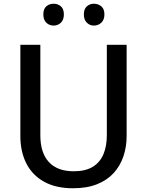

<svg xmlns="http://www.w3.org/2000/svg" viewBox="-20 -997 789 1028"><path d="M371 11Q279 11 216 -24Q153 -59 121 -122Q89 -185 89 -269V-757H196V-273Q196 -179 241.5 -129.5Q287 -80 375 -80Q437 -80 476 -103.5Q515 -127 533.5 -170.5Q552 -214 552 -273V-757H658V-268Q658 -211 641 -160.5Q624 -110 589.5 -71.5Q555 -33 500.5 -11Q446 11 371 11ZM482 -860Q461 -860 445 -875.5Q429 -891 429 -920Q429 -949 445 -963Q461 -977 482 -977Q506 -977 522.5 -963Q539 -949 539 -920Q539 -891 522.5 -875.5Q506 -860 482 -860ZM267 -860Q244 -860 228 -875.5Q212 -891 212 -920Q212 -949 228 -963Q244 -977 267 -977Q290 -977 306 -963Q322 -949 322 -920Q322 -891 306 -875.5Q290 -860 267 -860Z"/></svg>

Font: Menbere
Style: Regular
Weight: 400
Designer: Aleme Tadesse
Foundry: Sorkin Type Co
Version: Version 1.000